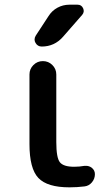

<svg xmlns="http://www.w3.org/2000/svg" viewBox="-20 -803 473 811"><path d="M184.6 -734.4Q199.2 -757.8 222.7 -770.5Q246.1 -783.2 273.4 -783.2H307.6Q324.2 -783.2 331.1 -768.1Q337.9 -752.9 327.1 -740.2L246.1 -647.5Q210 -606.4 156.2 -606.4Q138.7 -606.4 129.9 -622.1Q126 -628.9 126 -635.7Q126 -644.5 130.9 -652.3ZM217.8 -203.1Q217.8 -136.7 232.9 -117.7Q248 -98.6 293 -98.6Q315.4 -98.6 336.9 -102.5Q340.8 -102.5 343.8 -102.5Q356.4 -102.5 367.2 -94.7Q380.9 -84 380.9 -67.4Q380.9 -47.9 368.2 -32.7Q355.5 -17.6 336.9 -15.6Q305.7 -11.7 273.4 -11.7Q179.7 -11.7 142.1 -51.3Q104.5 -90.8 104.5 -194.3V-488.3Q104.5 -511.7 121.1 -528.3Q137.7 -544.9 161.1 -544.9Q184.6 -544.9 201.2 -528.3Q217.8 -511.7 217.8 -488.3Z"/></svg>

Font: Gen Jyuu Gothic Medium
Style: Regular
Weight: 500
Designer: [Source Han Sans]
Ryoko NISHIZUKA  (kana & ideographs); Paul D. Hunt (Latin, Greek & Cyrillic); Wenlong ZHANG  (bopomofo
Version: Version 1.002.20150607